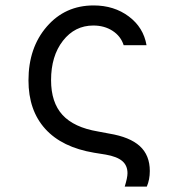

<svg xmlns="http://www.w3.org/2000/svg" viewBox="-20 -570 640 714"><path d="M85.9 -271Q85.9 -392.6 154.1 -471.2Q222.2 -549.8 328.1 -549.8Q404.3 -549.8 459 -508.8Q513.7 -467.8 524.9 -401.9H439.9Q429.2 -435.5 398.7 -455.3Q368.2 -475.1 327.1 -475.1Q258.3 -475.1 214.1 -418.5Q169.9 -361.8 169.9 -272Q169.9 -189 212.4 -142.6Q254.9 -96.2 344.2 -81.1L386.2 -73.2Q462.9 -60.5 500 -26.6Q537.1 7.3 537.1 65.9Q537.1 98.1 525.9 124H443.8Q454.1 90.8 454.1 74.2Q454.1 45.4 434.6 28.8Q415 12.2 373 4.9L330.1 -2Q210.4 -22 148.2 -90.8Q85.9 -159.7 85.9 -271Z"/></svg>

Font: CommitMono
Style: Regular
Weight: 400
Monospace: yes
Designer: Eigil Nikolajsen
Foundry: Eigil Nikolajsen
Version: Version 1.143